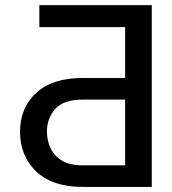

<svg xmlns="http://www.w3.org/2000/svg" viewBox="-20 -733 674 753"><path d="M575.2 0H303.7Q186 0 122.3 -60.3Q58.6 -120.6 58.6 -216.3Q58.6 -311 122.3 -369.1Q186 -427.2 303.7 -427.2H470.7V-626.5H134.3V-712.9H575.2ZM470.7 -84.5V-342.3H303.7Q229 -342.3 196.5 -305.7Q164.1 -269 164.1 -217.3Q164.1 -182.6 178.2 -152.1Q192.4 -121.6 223.1 -103Q253.9 -84.5 303.7 -84.5Z"/></svg>

Font: Inter-Regular
Style: Regular
Weight: 400
Designer: Rasmus Andersson
Foundry: rsms
Version: Version 4.000;git-a52131595